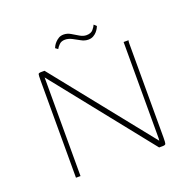

<svg xmlns="http://www.w3.org/2000/svg" viewBox="-106 -684 807 794"><g transform="rotate(-20 297.5 -287.0)"><path d="M98 0V-428Q98 -451 99.5 -455.5Q101 -460 113 -460H127L474 -26L475 -37V-460H497Q496 -459 495.5 -455Q495 -451 495 -446.5Q495 -442 495 -437V-32Q495 -10 493 -5Q491 0 479 0H464L118 -434V-426V0ZM342 -519Q326 -519 311 -527.5Q296 -536 280.5 -544Q265 -552 250 -552Q234 -552 224.5 -542.5Q215 -533 211 -525L200 -533Q201 -536 204.5 -542.5Q208 -549 214.5 -556Q221 -563 230 -568.5Q239 -574 252 -574Q268 -574 283 -565Q298 -556 312.5 -547.5Q327 -539 341 -539Q361 -539 370.5 -550.5Q380 -562 383 -570L394 -560Q393 -557 389.5 -550.5Q386 -544 380 -537Q374 -530 364.5 -524.5Q355 -519 342 -519Z"/></g></svg>

Font: Genos Thin
Style: Regular
Weight: 100
Designer: Robert E. Leuschke
Foundry: Robert E. Leuschke
Version: Version 1.010